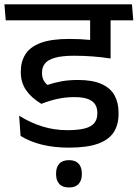

<svg xmlns="http://www.w3.org/2000/svg" viewBox="-38 -654 622 868"><path d="M319.5 -562H555L549 -634.5H313.5ZM461.5 -587.5H370.5V-476L461.5 -475.5ZM564.5 -562 558.5 -634.5H-18L-12 -562ZM369.5 -586.5V-413.5Q375.5 -412 388.2 -408.8Q401 -405.5 415.8 -402Q430.5 -398.5 443.2 -395.5Q456 -392.5 462 -391V-586.5ZM48.5 -131 55 -39.5Q96 -14 151.2 -0.2Q206.5 13.5 273 13.5Q355 13.5 404.5 -4.2Q454 -22 476 -56Q498 -90 498 -139V-144.5Q498 -189.5 479.8 -222.8Q461.5 -256 421 -274.2Q380.5 -292.5 314 -292.5Q274 -292.5 240.5 -286.5Q207 -280.5 176.5 -270Q164 -280.5 158 -293.8Q152 -307 152 -324V-326.5Q152 -351 166 -367.8Q180 -384.5 211.8 -393.2Q243.5 -402 297 -402Q338.5 -402 379.8 -399Q421 -396 462 -389.5V-460.5Q414 -469 369.8 -473.5Q325.5 -478 274.5 -478Q194 -478 146 -460Q98 -442 77 -408.8Q56 -375.5 56 -330.5V-327Q56 -281 80.2 -246Q104.5 -211 149 -184.5Q185 -199 222 -207Q259 -215 298.5 -215Q337.5 -215 360 -206.2Q382.5 -197.5 392.2 -181.8Q402 -166 402 -144.5V-140.5Q402 -115 388.8 -98.2Q375.5 -81.5 345.8 -73.5Q316 -65.5 266 -65.5Q207 -65.5 152.8 -82.5Q98.5 -99.5 48.5 -131ZM274 193.5Q303 193.5 317.5 177.5Q332 161.5 332 134Q332 133.5 332 132Q332 130.5 332 130Q332 102 317.5 86Q303 70 274 70Q244.5 70 230 86Q215.5 102 215.5 130Q215.5 130.5 215.5 132Q215.5 133.5 215.5 134Q215.5 161.5 230 177.5Q244.5 193.5 274 193.5Z"/></svg>

Font: Anek Devanagari Medium Medium
Style: Regular
Weight: 500
Version: Version 1.003